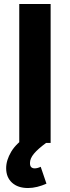

<svg xmlns="http://www.w3.org/2000/svg" viewBox="-20 -720 353 967"><path d="M77 -700H235V0H77ZM122 -38 212 0Q171 30 151 54Q131 78 131 101Q131 116 137.5 122Q144 128 155 128Q161 128 169 126Q177 124 185 120L214 205Q192 215 168 221Q144 227 121 227Q70 227 40.5 200Q11 173 11 127Q11 87 36.5 44Q62 1 122 -38Z"/></svg>

Font: Alexandria SemiBold
Style: Regular
Weight: 600
Designer: Mohamed Gaber
Foundry: Kief Type Foundry
Version: Version 5.100